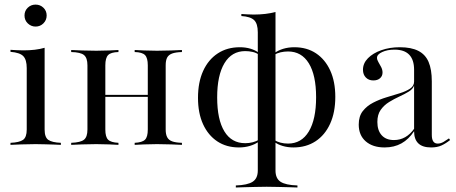

<svg xmlns="http://www.w3.org/2000/svg" viewBox="-20 -633 1992 839"><path d="M25.8 0V-8.9Q64.5 -10.5 80.6 -21.8Q96.8 -33.1 96.8 -66.9V-335.5Q96.8 -371.8 81.9 -387.5Q66.9 -403.2 25.8 -406.5V-415.3Q39.5 -414.5 54 -413.7Q68.5 -412.9 82.3 -412.9Q108.9 -412.9 132.3 -415.7Q155.6 -418.5 175 -424.2V-66.9Q175 -33.1 191.1 -21.8Q207.3 -10.5 246 -8.9V0Q235.5 -0.8 217.7 -1.2Q200 -1.6 178.2 -2.4Q156.5 -3.2 135.5 -3.2Q104.8 -3.2 73 -2Q41.1 -0.8 25.8 0ZM135.5 -516.9Q116.1 -516.9 101.6 -530.6Q87.1 -544.4 87.1 -565.3Q87.1 -585.5 101.2 -599.2Q115.3 -612.9 135.5 -612.9Q155.6 -612.9 169.8 -599.2Q183.9 -585.5 183.9 -565.3Q183.9 -545.2 169.8 -531Q155.6 -516.9 135.5 -516.9Z M568.5 0V-8.9Q601.6 -10.5 613.7 -22.6Q625.8 -34.7 625.8 -66.9V-347.6Q625.8 -379.8 613.7 -392.3Q601.6 -404.8 568.5 -405.6V-414.5Q582.3 -413.7 609.7 -412.5Q637.1 -411.3 666.1 -411.3Q696 -411.3 727.8 -412.5Q759.7 -413.7 775 -414.5V-405.6Q747.6 -404.8 732.3 -399.2Q716.9 -393.5 710.5 -381.5Q704 -369.4 704 -347.6V-66.9Q704 -46 710.5 -33.5Q716.9 -21 732.3 -15.3Q747.6 -9.7 775 -8.9V0Q759.7 -0.8 727.8 -2Q696 -3.2 666.1 -3.2Q637.1 -3.2 609.7 -2Q582.3 -0.8 568.5 0ZM291.1 0V-8.9Q332.3 -10.5 347.2 -22.6Q362.1 -34.7 362.1 -66.9V-347.6Q362.1 -379.8 347.2 -392.3Q332.3 -404.8 291.1 -405.6V-414.5Q306.5 -413.7 338.3 -412.5Q370.2 -411.3 400.8 -411.3Q429 -411.3 456.5 -412.5Q483.9 -413.7 497.6 -414.5V-405.6Q464.5 -404.8 452.4 -392.3Q440.3 -379.8 440.3 -347.6V-66.9Q440.3 -34.7 452.4 -22.6Q464.5 -10.5 497.6 -8.9V0Q483.9 -0.8 456.5 -2Q429 -3.2 400.8 -3.2Q370.2 -3.2 338.3 -2Q306.5 -0.8 291.1 0ZM411.3 -209.7V-218.5H654V-209.7Z M1010.5 186.3V177.4Q1061.3 175.8 1083.9 161.3Q1106.5 146.8 1106.5 112.1V-491.9Q1106.5 -529.8 1090.3 -545.2Q1074.2 -560.5 1034.7 -562.9V-571.8Q1047.6 -571 1062.1 -570.2Q1076.6 -569.4 1088.7 -569.4Q1115.3 -569.4 1139.1 -572.2Q1162.9 -575 1183.9 -580.6V112.1Q1183.9 146.8 1206 161.3Q1228.2 175.8 1279.8 177.4V186.3Q1266.1 185.5 1244 185.1Q1221.8 184.7 1196 183.9Q1170.2 183.1 1145.2 183.1Q1120.2 183.1 1094.8 183.9Q1069.4 184.7 1047.2 185.1Q1025 185.5 1010.5 186.3ZM1024.2 11.3Q969.4 11.3 929.4 -15.3Q889.5 -41.9 867.3 -90.3Q845.2 -138.7 845.2 -205.6Q845.2 -273.4 867.7 -323Q890.3 -372.6 931.5 -399.6Q972.6 -426.6 1028.2 -426.6Q1053.2 -426.6 1074.6 -420.2Q1096 -413.7 1110.5 -402.4V-394.4Q1100 -402.4 1084.3 -406Q1068.5 -409.7 1051.6 -409.7Q992.7 -409.7 960.9 -356.9Q929 -304 929 -207.3Q929 -110.5 960.5 -58.9Q991.9 -7.3 1051.6 -7.3Q1068.5 -7.3 1083.9 -11.3Q1099.2 -15.3 1110.5 -21.8L1111.3 -14.5Q1095.2 -2.4 1072.6 4.4Q1050 11.3 1024.2 11.3ZM1262.1 11.3Q1237.1 11.3 1215.3 4.8Q1193.5 -1.6 1179 -12.9L1179.8 -21Q1190.3 -13.7 1205.6 -9.7Q1221 -5.6 1238.7 -5.6Q1297.6 -5.6 1329.4 -58.5Q1361.3 -111.3 1361.3 -208.1Q1361.3 -304.8 1329.4 -356.5Q1297.6 -408.1 1238.7 -408.1Q1221.8 -408.1 1206 -404.4Q1190.3 -400.8 1179.8 -393.5L1179 -400.8Q1195.2 -412.9 1217.7 -419.8Q1240.3 -426.6 1266.1 -426.6Q1321 -426.6 1360.9 -400Q1400.8 -373.4 1423 -325Q1445.2 -276.6 1445.2 -209.7Q1445.2 -141.9 1422.6 -92.3Q1400 -42.7 1358.9 -15.7Q1317.7 11.3 1262.1 11.3Z M1660.5 11.3Q1608.9 11.3 1578.2 -15.3Q1547.6 -41.9 1547.6 -88.7Q1547.6 -125 1565.3 -147.6Q1583.1 -170.2 1610.5 -184.3Q1637.9 -198.4 1668.5 -207.7Q1699.2 -216.9 1726.6 -225.4Q1754 -233.9 1771.8 -245.6Q1789.5 -257.3 1789.5 -276.6V-328.2Q1789.5 -371.8 1768.1 -394Q1746.8 -416.1 1704 -416.1Q1672.6 -416.1 1650 -405.6Q1627.4 -395.2 1627.4 -380.6Q1627.4 -371.8 1633.5 -361.7Q1639.5 -351.6 1645.6 -339.9Q1651.6 -328.2 1651.6 -316.1Q1651.6 -300.8 1640.7 -291.1Q1629.8 -281.5 1611.3 -281.5Q1591.1 -281.5 1578.6 -294.4Q1566.1 -307.3 1566.1 -328.2Q1566.1 -356.5 1587.9 -378.6Q1609.7 -400.8 1646.4 -413.7Q1683.1 -426.6 1727.4 -426.6Q1776.6 -426.6 1807.7 -410.9Q1838.7 -395.2 1852.8 -362.5Q1866.9 -329.8 1866.9 -277.4V-43.5Q1866.9 -24.2 1873.4 -14.9Q1879.8 -5.6 1892.7 -5.6Q1905.6 -5.6 1918.1 -12.9Q1930.6 -20.2 1941.9 -28.2L1946.8 -21Q1927.4 -5.6 1908.9 2.8Q1890.3 11.3 1863.7 11.3Q1789.5 11.3 1789.5 -59.7Q1766.1 -24.2 1734.3 -6.5Q1702.4 11.3 1660.5 11.3ZM1701.6 -21Q1728.2 -21 1750.4 -33.5Q1772.6 -46 1789.5 -70.2V-258.9Q1783.9 -243.5 1766.1 -232.7Q1748.4 -221.8 1725.4 -211.3Q1702.4 -200.8 1680.2 -187.1Q1658.1 -173.4 1643.5 -152.8Q1629 -132.3 1629 -100Q1629 -62.9 1648 -41.9Q1666.9 -21 1701.6 -21Z"/></svg>

Font: Playfair 144pt
Style: Regular
Weight: 400
Designer: Claus Eggers Sørensen
Foundry: Claus Eggers Sørensen
Version: Version 2.001;gftools[0.9.30]